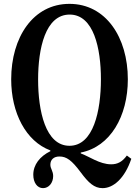

<svg xmlns="http://www.w3.org/2000/svg" viewBox="-20 -792 720 995"><path d="M203 183C233 183 255.5 155.5 255.5 120.5C255.5 94 241 82.5 241 61.5C241 35 259 19 288 19C325 19 352 39 397.5 100C439 156 468.5 183 511.5 183C568 183 626.5 132 660.5 31L637.5 14C613.5 46.5 589.5 59.5 556 59.5C496.5 59.5 442 18.5 398.5 3V-1.5C551.5 -31 642.5 -189.5 642.5 -381C642.5 -598.5 528.5 -772 340 -772C151.5 -772 38 -598.5 38 -381C38 -207 114 -60 241 -12.5V-8.5C186.5 18.5 152.5 61.5 152.5 113.5C152.5 153.5 172.5 183 203 183ZM340 -36.5C215.5 -36.5 177.5 -218 177.5 -379.5C177.5 -540.5 215 -716.5 341 -716.5C466 -716.5 503 -540.5 503 -381.5C503 -218 464.5 -36.5 340 -36.5Z"/></svg>

Font: Libre Caslon Condensed SemiBold
Style: Regular
Weight: 600
Designer: Pablo Impallari, Rodrigo Fuenzalida, Katja Schimmel, Ertekin Erdin
Foundry: Pablo Impallari, Rodrigo Fuenzalida
Version: Version 2.000;gftools[0.9.33]